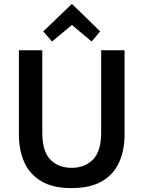

<svg xmlns="http://www.w3.org/2000/svg" viewBox="-20 -951 736 985"><path d="M346 14Q251 14 191.5 -21.5Q132 -57 104.5 -119Q77 -181 77 -260V-693H197V-271Q197 -174 238.5 -132Q280 -90 347 -90Q415 -90 457 -132.5Q499 -175 499 -271V-693H619V-260Q619 -180 591 -118Q563 -56 503 -21Q443 14 346 14ZM247 -738 202 -790 349 -931 494 -790 450 -738 349 -823Z"/></svg>

Font: Ubuntu Sans SemiBold
Style: Regular
Weight: 600
Designer: Dalton Maag Ltd
Foundry: Dalton Maag Ltd
Version: Version 1.006; ttfautohint (v1.8.4.7-5d5b)